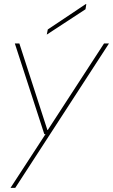

<svg xmlns="http://www.w3.org/2000/svg" viewBox="-20 -707 549 932"><path d="M31 205 201 -56H195L52 -496H74L210 -76H212L485 -496H509L54 205ZM207 -539 212 -564 396 -687H399L395 -662Z"/></svg>

Font: DM Sans 36pt Thin
Style: Italic
Weight: 250
Italic angle: -10°
Designer: Colophon Foundry, Jonny Pinhorn
Foundry: Colophon Foundry
Version: Version 4.004;gftools[0.9.30]